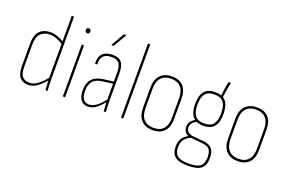

<svg xmlns="http://www.w3.org/2000/svg" viewBox="-107 -1078 2507 1662"><g transform="rotate(20 1146.5 -247.0)"><path d="M164 8Q112 8 85 -23.5Q58 -55 58 -129V-331Q58 -414 94.5 -450.5Q131 -487 191 -487Q226 -487 259 -475Q292 -463 324 -442L325 -419Q289 -442 257.5 -454Q226 -466 193 -466Q143 -466 111 -435Q79 -404 79 -330V-131Q79 -66 101.5 -39.5Q124 -13 166 -13Q208 -13 245.5 -42.5Q283 -72 320 -117V-91Q280 -45 243.5 -18.5Q207 8 164 8ZM324 0Q321 0 321 -4Q319 -29 317.5 -54Q316 -79 316 -99L315 -105V-679Q315 -683 319 -683H333Q336 -683 336 -679V-111Q336 -83 337.5 -56Q339 -29 340 -4Q341 0 337 0Z M485 0Q481 0 481 -4V-475Q481 -479 485 -479H499Q502 -479 502 -475V-4Q502 0 499 0ZM492 -587Q483 -587 477.5 -592Q472 -597 472 -606V-613Q472 -622 477.5 -627Q483 -632 492 -632Q501 -632 506.5 -627Q512 -622 512 -613V-606Q512 -597 506.5 -592Q501 -587 492 -587Z M861 0Q858 0 857 -4Q855 -30 853.5 -55Q852 -80 852 -99V-104V-353Q852 -415 832 -440.5Q812 -466 761 -466Q661 -466 666 -366Q666 -362 663 -362H649Q646 -362 646 -366Q642 -423 671.5 -454.5Q701 -486 761 -487Q821 -488 847 -456.5Q873 -425 873 -354V-111Q873 -83 874.5 -56Q876 -29 877 -4Q877 0 874 0ZM713 8Q669 8 646.5 -24Q624 -56 624 -112Q624 -176 656 -213.5Q688 -251 759 -261L857 -273V-254L760 -241Q698 -234 671.5 -201Q645 -168 645 -113Q645 -65 662.5 -38.5Q680 -12 716 -12Q747 -12 781.5 -35.5Q816 -59 859 -116V-90Q813 -35 780.5 -13.5Q748 8 713 8ZM727 -562Q722 -562 725 -566L791 -683Q793 -687 795 -687H812Q815 -687 815.5 -685.5Q816 -684 815 -682L745 -564Q744 -562 740 -562Z M1021 0Q1017 0 1017 -4V-679Q1017 -683 1021 -683H1035Q1038 -683 1038 -679V-4Q1038 0 1035 0Z M1311 8Q1242 8 1204.5 -32Q1167 -72 1167 -147V-332Q1167 -407 1205 -447Q1243 -487 1311 -487Q1380 -487 1416.5 -447.5Q1453 -408 1453 -332V-147Q1453 -72 1416 -32Q1379 8 1311 8ZM1311 -13Q1370 -13 1401 -48Q1432 -83 1432 -149V-330Q1432 -397 1401 -431.5Q1370 -466 1311 -466Q1252 -466 1220 -431.5Q1188 -397 1188 -330V-149Q1188 -83 1220 -48Q1252 -13 1311 -13Z M1703 193Q1620 193 1583.5 164.5Q1547 136 1547 72Q1547 23 1568.5 -7.5Q1590 -38 1634 -57L1661 -51Q1612 -32 1590 -4Q1568 24 1568 71Q1568 126 1599.5 149.5Q1631 173 1704 173Q1779 173 1809 148Q1839 123 1839 66Q1839 16 1820 -6.5Q1801 -29 1753 -33L1647 -44Q1610 -48 1592 -68.5Q1574 -89 1574 -121Q1574 -151 1590.5 -170.5Q1607 -190 1636 -208L1654 -195Q1625 -181 1609.5 -164Q1594 -147 1594 -121Q1594 -98 1609.5 -82Q1625 -66 1660 -62L1760 -53Q1812 -47 1836 -20Q1860 7 1860 66Q1860 133 1824 163Q1788 193 1703 193ZM1709 -178Q1642 -178 1610.5 -217Q1579 -256 1579 -333Q1579 -410 1610.5 -448.5Q1642 -487 1710 -487Q1778 -487 1809 -448.5Q1840 -410 1840 -332Q1840 -255 1809 -216.5Q1778 -178 1709 -178ZM1709 -199Q1768 -199 1793.5 -232Q1819 -265 1819 -332Q1819 -401 1793.5 -433.5Q1768 -466 1709 -466Q1651 -466 1625.5 -433.5Q1600 -401 1600 -332Q1600 -265 1625.5 -232Q1651 -199 1709 -199ZM1784 -464 1765 -467Q1769 -504 1774.5 -542Q1780 -580 1786 -604Q1787 -609 1791 -609H1804Q1808 -609 1808 -604Q1801 -579 1795 -541Q1789 -503 1784 -464Z M2094 8Q2025 8 1987.5 -32Q1950 -72 1950 -147V-332Q1950 -407 1988 -447Q2026 -487 2094 -487Q2163 -487 2199.5 -447.5Q2236 -408 2236 -332V-147Q2236 -72 2199 -32Q2162 8 2094 8ZM2094 -13Q2153 -13 2184 -48Q2215 -83 2215 -149V-330Q2215 -397 2184 -431.5Q2153 -466 2094 -466Q2035 -466 2003 -431.5Q1971 -397 1971 -330V-149Q1971 -83 2003 -48Q2035 -13 2094 -13Z"/></g></svg>

Font: Sofia Sans Condensed Thin
Style: Regular
Weight: 250
Version: Version 4.100